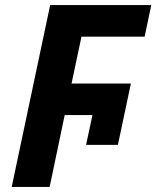

<svg xmlns="http://www.w3.org/2000/svg" viewBox="-20 -734 614 754"><path d="M26 0H175L234 -282H343L318 -165H443L494 -406H261L300 -590H548L574 -714H177Z"/></svg>

Font: Noto Sans
Style: Bold Italic
Weight: 700
Italic angle: -12°
Designer: Monotype Design Team
Foundry: Monotype Imaging Inc.
Version: Version 2.013